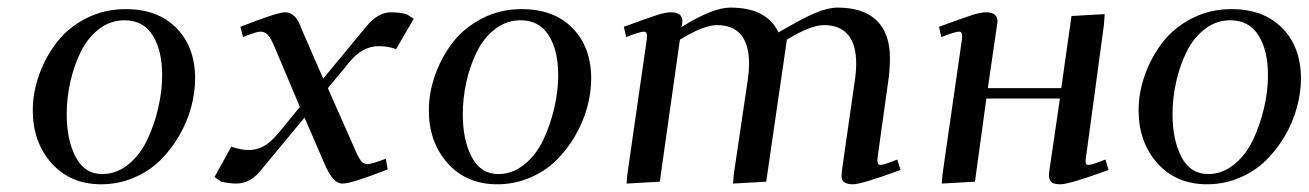

<svg xmlns="http://www.w3.org/2000/svg" viewBox="-20 -476 3428 503"><path d="M65.9 -187Q65.9 -233.4 82.5 -280Q99.1 -326.7 128.9 -365.2Q158.7 -403.8 205.8 -428Q252.9 -452.1 309.1 -452.1Q393.6 -452.1 442.4 -402.3Q491.2 -352.5 491.2 -270Q491.2 -233.4 480.7 -194.8Q470.2 -156.2 449.2 -120.1Q428.2 -84 399.4 -55.7Q370.6 -27.3 330.3 -10.3Q290 6.8 245.1 6.8Q164.6 6.8 115.2 -48.3Q65.9 -103.5 65.9 -187ZM154.8 -176.8Q154.8 -109.4 178.2 -64.7Q201.7 -20 248 -20Q285.2 -20 316.2 -45.2Q347.2 -70.3 365.7 -109.6Q384.3 -148.9 394.5 -193.1Q404.8 -237.3 404.8 -278.8Q404.8 -344.2 379.9 -383.5Q355 -422.9 306.2 -422.9Q269.5 -422.9 239.7 -400.1Q210 -377.4 191.9 -340.8Q173.8 -304.2 164.3 -261.7Q154.8 -219.2 154.8 -176.8Z M542 -12.2 585.9 -91.8Q610.4 -83 632.8 -83Q652.8 -83 670.9 -93Q689 -103 710 -127.9L765.6 -195.8L699.7 -352.1Q689 -377.4 681.2 -385.3Q673.3 -393.1 661.6 -393.1Q652.3 -393.1 616.7 -378.9L609.9 -405.8Q706.5 -443.8 726.6 -443.8Q741.2 -443.8 751.7 -433.3Q762.2 -422.9 771 -397.9L826.7 -270L939 -405.8Q970.2 -443.8 1003.9 -443.8Q1025.9 -443.8 1044.9 -439L1064 -426.8L1017.6 -347.2Q998 -355 971.7 -355Q928.2 -355 893.6 -311L838.9 -245.1L906.7 -91.8Q918.5 -64 925.5 -54.9Q932.6 -45.9 942.9 -45.9Q953.1 -45.9 990.7 -60.1L995.6 -32.2Q901.4 4.9 877.9 4.9Q863.8 4.9 852.8 -7.6Q841.8 -20 830.6 -45.9L777.8 -168L667 -34.2Q637.7 4.9 598.6 4.9Q583 4.9 559.6 0Z M1103.5 -187Q1103.5 -233.4 1120.1 -280Q1136.7 -326.7 1166.5 -365.2Q1196.3 -403.8 1243.4 -428Q1290.5 -452.1 1346.7 -452.1Q1431.2 -452.1 1480 -402.3Q1528.8 -352.5 1528.8 -270Q1528.8 -233.4 1518.3 -194.8Q1507.8 -156.2 1486.8 -120.1Q1465.8 -84 1437 -55.7Q1408.2 -27.3 1367.9 -10.3Q1327.6 6.8 1282.7 6.8Q1202.1 6.8 1152.8 -48.3Q1103.5 -103.5 1103.5 -187ZM1192.4 -176.8Q1192.4 -109.4 1215.8 -64.7Q1239.3 -20 1285.6 -20Q1322.8 -20 1353.8 -45.2Q1384.8 -70.3 1403.3 -109.6Q1421.9 -148.9 1432.1 -193.1Q1442.4 -237.3 1442.4 -278.8Q1442.4 -344.2 1417.5 -383.5Q1392.6 -422.9 1343.8 -422.9Q1307.1 -422.9 1277.3 -400.1Q1247.6 -377.4 1229.5 -340.8Q1211.4 -304.2 1201.9 -261.7Q1192.4 -219.2 1192.4 -176.8Z M1614.3 -405.8Q1678.2 -429.2 1700.9 -436.5Q1723.6 -443.8 1737.3 -443.8Q1767.6 -443.8 1767.6 -420.9Q1767.6 -416 1766.6 -411.1L1765.1 -404.8Q1846.2 -456.1 1893.6 -456.1Q1988.8 -456.1 2019.5 -391.1Q2082 -427.7 2115.5 -441.9Q2148.9 -456.1 2174.3 -456.1Q2241.7 -456.1 2276.6 -422.4Q2311.5 -388.7 2311.5 -323.2Q2311.5 -298.8 2308.6 -274.9L2279.3 -64.9Q2276.4 -43.9 2286.1 -43.9Q2295.9 -43.9 2330.6 -58.1L2339.4 -30.8Q2237.3 6.8 2214.4 6.8Q2184.6 6.8 2184.6 -14.2Q2184.6 -19.5 2186.5 -35.2L2220.2 -270Q2223.1 -291.5 2223.1 -308.1Q2223.1 -410.2 2138.2 -410.2Q2103.5 -410.2 2041.5 -372.1L1987.3 0L1900.4 4.9L1902.3 -19L1939.5 -270Q1942.4 -291.5 1942.4 -308.1Q1942.4 -410.2 1858.4 -410.2Q1823.2 -410.2 1761.2 -372.1L1708.5 0L1621.6 4.9L1623.5 -19L1674.3 -372.1Q1677.2 -393.1 1667.5 -393.1Q1656.2 -393.1 1620.6 -378.9Z M2439.9 -405.8Q2503.9 -429.2 2526.6 -436.5Q2549.3 -443.8 2563 -443.8Q2593.3 -443.8 2593.3 -419.9Q2593.3 -418.9 2590.8 -401.9L2567.9 -245.1H2760.3L2787.1 -434.1L2874 -439L2872.1 -411.1L2825.2 -64.9Q2823.2 -53.7 2824.5 -48.8Q2825.7 -43.9 2831.1 -43.9Q2840.3 -43.9 2876 -58.1L2884.3 -30.8Q2782.2 6.8 2757.8 6.8Q2741.2 6.8 2734.6 1Q2728 -4.9 2728 -17.1Q2728 -21.5 2730 -35.2L2756.8 -217.8H2564L2534.2 0L2447.3 4.9L2449.2 -20L2500 -372.1Q2502.9 -393.1 2493.2 -393.1Q2481.9 -393.1 2446.3 -378.9Z M2962.9 -187Q2962.9 -233.4 2979.5 -280Q2996.1 -326.7 3025.9 -365.2Q3055.7 -403.8 3102.8 -428Q3149.9 -452.1 3206.1 -452.1Q3290.5 -452.1 3339.4 -402.3Q3388.2 -352.5 3388.2 -270Q3388.2 -233.4 3377.7 -194.8Q3367.2 -156.2 3346.2 -120.1Q3325.2 -84 3296.4 -55.7Q3267.6 -27.3 3227.3 -10.3Q3187 6.8 3142.1 6.8Q3061.5 6.8 3012.2 -48.3Q2962.9 -103.5 2962.9 -187ZM3051.8 -176.8Q3051.8 -109.4 3075.2 -64.7Q3098.6 -20 3145 -20Q3182.1 -20 3213.1 -45.2Q3244.1 -70.3 3262.7 -109.6Q3281.2 -148.9 3291.5 -193.1Q3301.8 -237.3 3301.8 -278.8Q3301.8 -344.2 3276.9 -383.5Q3252 -422.9 3203.1 -422.9Q3166.5 -422.9 3136.7 -400.1Q3106.9 -377.4 3088.9 -340.8Q3070.8 -304.2 3061.3 -261.7Q3051.8 -219.2 3051.8 -176.8Z"/></svg>

Font: Dehuti
Style: Bold-Italic
Weight: 700
Version: Version 1.2